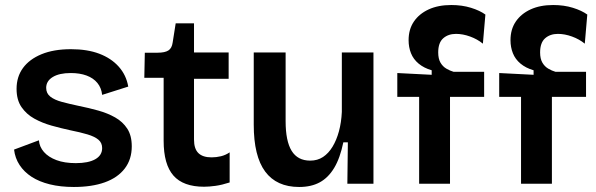

<svg xmlns="http://www.w3.org/2000/svg" viewBox="-20 -732 2374 765"><path d="M274 13Q221 13 178.5 2.5Q136 -8 106 -27.5Q76 -47 58 -74.5Q40 -102 36 -136L135 -173Q137 -147 155 -126.5Q173 -106 205 -94Q237 -82 282 -82Q332 -82 359.5 -97.5Q387 -113 387 -142Q387 -163 372 -175.5Q357 -188 328.5 -196.5Q300 -205 260 -213Q223 -221 185.5 -231.5Q148 -242 116.5 -259.5Q85 -277 65.5 -305.5Q46 -334 46 -378Q46 -426 71.5 -461Q97 -496 145.5 -516Q194 -536 263 -536Q328 -536 375.5 -518Q423 -500 453 -466.5Q483 -433 491 -387L387 -354Q384 -382 368 -401.5Q352 -421 325 -431Q298 -441 262 -441Q216 -441 190 -425Q164 -409 164 -382Q164 -360 180.5 -347Q197 -334 226.5 -326Q256 -318 294 -310Q334 -302 371.5 -291.5Q409 -281 439 -264Q469 -247 487 -219.5Q505 -192 505 -149Q505 -97 477 -60.5Q449 -24 397.5 -5.5Q346 13 274 13Z M793 12Q710 12 671 -32.5Q632 -77 632 -171V-422H555L557 -522H608Q637 -522 651 -531Q665 -540 668 -563L680 -639H753V-523H891V-418H753V-176Q753 -139 770.5 -122Q788 -105 823 -105Q842 -105 860.5 -109.5Q879 -114 895 -125V-5Q864 5 838.5 8.5Q813 12 793 12Z M1172 13Q1082 13 1036.5 -48.5Q991 -110 991 -235V-523H1118V-249Q1118 -170 1142 -131Q1166 -92 1216 -92Q1245 -92 1267 -106.5Q1289 -121 1305 -147.5Q1321 -174 1330.5 -209Q1340 -244 1342 -286V-523H1468V-215V0H1364L1366 -165H1348Q1335 -102 1311.5 -63Q1288 -24 1254 -5.5Q1220 13 1172 13Z M1650 0V-346H1563V-441L1700 -434V-452Q1669 -461 1648 -478.5Q1627 -496 1617.5 -520Q1608 -544 1608 -572Q1608 -615 1629 -646Q1650 -677 1688 -694.5Q1726 -712 1778 -712Q1821 -712 1856.5 -701Q1892 -690 1914 -674L1904 -558Q1882 -576 1853 -586.5Q1824 -597 1797 -597Q1766 -597 1746 -579.5Q1726 -562 1726 -523Q1726 -498 1735 -482.5Q1744 -467 1758.5 -458.5Q1773 -450 1787 -446H1909V-346H1773V0Z M2056 0V-346H1969V-441L2106 -434V-452Q2075 -461 2054 -478.5Q2033 -496 2023.5 -520Q2014 -544 2014 -572Q2014 -615 2035 -646Q2056 -677 2094 -694.5Q2132 -712 2184 -712Q2227 -712 2262.5 -701Q2298 -690 2320 -674L2310 -558Q2288 -576 2259 -586.5Q2230 -597 2203 -597Q2172 -597 2152 -579.5Q2132 -562 2132 -523Q2132 -498 2141 -482.5Q2150 -467 2164.5 -458.5Q2179 -450 2193 -446H2315V-346H2179V0Z"/></svg>

Font: Bricolage Grotesque 96pt ExtraBold SemiBold
Style: Regular
Weight: 600
Version: Version 1.001;gftools[0.9.33.dev8+g029e19f]